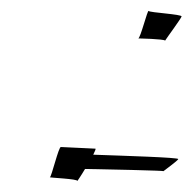

<svg xmlns="http://www.w3.org/2000/svg" viewBox="-20 -540 351 350"><path d="M232 -470C232 -470 278 -469 281 -466C284 -471 310 -506 311 -510C312 -514 253 -517 251 -520C249 -523 236 -470 232 -470ZM71 -217C68 -216 123 -214 121 -210C121 -210 128 -220 135 -232C188 -231 279 -229 278 -228C279 -229 304 -247 305 -250C306 -253 206 -256 150 -258C153 -264 155 -269 154 -269L91 -272C87 -273 74 -218 71 -217ZM278 -228Z"/></svg>

Font: Arrow
Style: Ita
Weight: 400
Version: Version 0.23